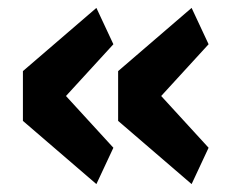

<svg xmlns="http://www.w3.org/2000/svg" viewBox="-20 -515 598 486"><path d="M508 -141 465 -49 279 -209V-335L465 -495L508 -403L388 -272ZM267 -141 224 -49 38 -209V-335L224 -495L267 -403L147 -272Z"/></svg>

Font: Aneliza
Style: Bold
Weight: 700
Designer: Mike Abbink, Paul van der Laan, Pieter van Rosmalen
Foundry: Bold Monday
Version: Version 3.0